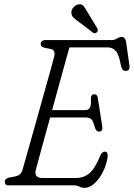

<svg xmlns="http://www.w3.org/2000/svg" viewBox="-20 -893 644 925"><path d="M336 0H21.5Q11 0 6.8 -5.2Q2.5 -10.5 3 -17.5Q3 -32 21.5 -37L53 -43Q67 -46 75.8 -53.2Q84.5 -60.5 89 -77Q93 -90 104.5 -131.2Q116 -172.5 132.2 -229.8Q148.5 -287 166 -349.8Q183.5 -412.5 199.5 -469.8Q215.5 -527 226.8 -567.5Q238 -608 241 -620Q244.5 -633.5 241 -643.8Q237.5 -654 226.5 -656.5L192 -663.5Q176 -668.5 176 -680.5Q176 -700 199.5 -700H517Q532.5 -700 544 -707.5Q555.5 -715 566.5 -715Q583.5 -715 587.5 -690.5L603.5 -578Q607.5 -553 587.5 -551.5Q569.5 -549.5 563 -575Q554 -628.5 538.5 -646.5Q523 -664.5 500.5 -664.5H314.5Q311 -652.5 298.2 -606.8Q285.5 -561 267.8 -496.2Q250 -431.5 231 -362.5H390Q406.5 -362.5 413.2 -374.2Q420 -386 418 -422.5Q420 -439 433 -439Q442 -439 446 -434Q450 -429 451 -422.5L472.5 -285Q476.5 -259 457 -259Q443 -259 437 -279.5Q429 -310.5 419.8 -318.8Q410.5 -327 393.5 -327H221.5Q204.5 -266.5 189.8 -212.2Q175 -158 165 -121Q155 -84 152.5 -74.5Q143 -35.5 184.5 -35.5H346Q383 -35.5 410.2 -57.8Q437.5 -80 464 -145Q472.5 -162.5 484.5 -162.5Q500 -162.5 499 -139.5Q493 -98 475.2 -63.5Q457.5 -29 434 -8.5Q410.5 12 387.5 12Q373.5 12 362.5 6Q351.5 0 336 0ZM401 -835.5 448.5 -757Q450.5 -752 451 -747Q451.5 -742 447 -737.5Q438 -729.5 429 -735L354 -792Q340.5 -801 332.5 -809.8Q324.5 -818.5 324 -831Q323 -843.5 331.5 -854.8Q340 -866 354 -871Q371 -876 380.8 -865.8Q390.5 -855.5 401 -835.5Z"/></svg>

Font: Fraunces 144pt SuperSoft Light
Style: Italic
Weight: 300
Italic angle: -16°
Version: Version 1.000;[b76b70a41]